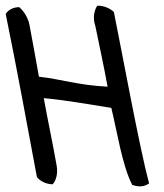

<svg xmlns="http://www.w3.org/2000/svg" viewBox="-89 -631 574 671"><path d="M432 10C417 21 397 24 373 15C338 -53 321 -168 300 -254C209 -268 149 -280 64 -288C78 -210 95 -132 109 -52C114 -25 107 0 95 13C73 13 51 2 40 -12C14 -152 -33 -407 -69 -582C-62 -595 -44 -606 -22 -606C-7 -594 9 -570 14 -544C25 -483 37 -422 47 -363C127 -354 179 -334 287 -328C275 -395 255 -487 244 -541C234 -568 241 -597 251 -611C274 -612 297 -601 309 -589C338 -446 398 -117 432 10Z"/></svg>

Font: Snowfall
Style: RevObl
Weight: 400
Designer: Jasper
Foundry: Cannot Into Space Fonts
Version: Version 0.9